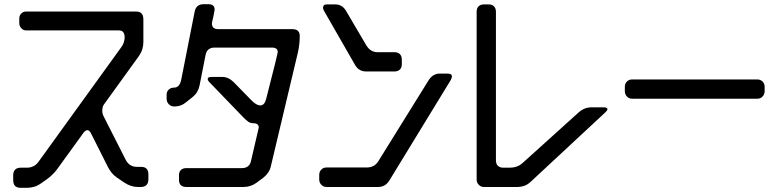

<svg xmlns="http://www.w3.org/2000/svg" viewBox="-20 -788 3717 916"><path d="M78 108H109Q125 108 141.5 103.5Q158 99 174 88L201 69Q233 46 252 20L378 -154Q388 -167 397 -167Q407 -167 415 -150L494 7Q502 23 513 36.5Q524 50 539 60L573 83Q605 104 637 104H653Q669 104 678.5 95Q688 86 688 67V44Q688 8 653 8H632Q616 8 602.5 0Q589 -8 580 -25L475 -232Q468 -245 468 -259Q468 -260 468 -263Q468 -266 469 -271Q469 -281 479 -294L643 -521Q654 -537 659 -553.5Q664 -570 664 -587V-696Q664 -733 629 -733H104Q91 -733 81.5 -723.5Q72 -714 72 -700V-677Q72 -664 81.5 -653.5Q91 -643 104 -643H547Q565 -643 571 -629.5Q577 -616 573.5 -597Q570 -578 558 -562L165 -18Q154 -2 139.5 5Q125 12 109 12H78Q62 12 52.5 21Q43 30 43 48V71Q43 108 78 108Z M834 70Q834 104 869 104H1142Q1177 104 1205 83L1236 60Q1265 37 1272 6L1402 -541Q1406 -560 1408 -578.5Q1410 -597 1410 -616Q1410 -649 1375 -649H1021Q991 -649 991 -676Q991 -682 998 -709Q1004 -739 1004 -742Q1004 -768 974 -768H951Q935 -768 924 -760Q913 -752 909 -734L844 -405Q836 -370 810 -370Q795 -370 785 -360.5Q775 -351 775 -337V-316Q775 -302 785 -291Q795 -280 812 -280Q845 -280 870 -302L899 -325Q925 -346 932 -380L961 -527Q965 -545 976 -553Q987 -561 1003 -561H1277Q1305 -561 1305 -540Q1305 -531 1250 -317Q1242 -285 1222 -285Q1204 -285 1181 -308L1095 -396Q1070 -421 1040 -421H990Q971 -421 971 -412Q971 -404 979 -396L1143 -226Q1155 -214 1165 -207Q1175 -200 1190 -200Q1202 -200 1209 -194Q1216 -188 1214 -177L1177 -18Q1169 14 1134 14H869Q853 14 843.5 22.5Q834 31 834 48Z M1674 -478Q1684 -461 1697.5 -454Q1711 -447 1727 -447H1862Q1878 -447 1887.5 -456Q1897 -465 1897 -482V-504Q1897 -520 1888 -529.5Q1879 -539 1862 -539H1781Q1748 -539 1728 -571L1631 -736Q1613 -767 1579 -767H1543Q1526 -767 1524 -761Q1521 -755 1521 -752Q1521 -744 1526 -736ZM1537 104H1784Q1818 104 1837 74L2131 -407Q2136 -419 2136 -423Q2136 -437 2115 -437H2079Q2046 -437 2026 -407L1785 -19Q1775 -3 1761 4Q1747 11 1731 11H1537Q1523 11 1513 21Q1503 31 1503 46V69Q1503 83 1513 93.5Q1523 104 1537 104Z M2288 104H2450Q2466 104 2481.5 98.5Q2497 93 2511 80L2868 -252Q2878 -261 2878 -267Q2878 -276 2859 -276H2802Q2768 -276 2741 -252L2475 -12Q2461 1 2445.5 6.5Q2430 12 2414 12H2381Q2365 12 2355.5 3Q2346 -6 2346 -23V-732Q2346 -748 2337 -757.5Q2328 -767 2311 -767H2289Q2273 -767 2263.5 -758Q2254 -749 2254 -732V69Q2254 83 2264 93.5Q2274 104 2288 104Z M2996 -317H3593Q3608 -317 3618 -327.5Q3628 -338 3628 -353V-374Q3628 -389 3618 -399Q3608 -409 3593 -409H2996Q2981 -409 2971 -399Q2961 -389 2961 -374V-353Q2961 -338 2971 -327.5Q2981 -317 2996 -317Z"/></svg>

Font: WDXL Lubrifont TC
Style: Regular
Weight: 400
Designer: [WDXL Lubrifont] Copyright 2020-2022 (c) NightFurySL2001, Skr-ZERO; [ZCOOL QingKe HuangYou] Copyright 2018-2022 (c) The 
Version: Version 2.001;hotconv 1.1.1;makeotfexe 2.6.0